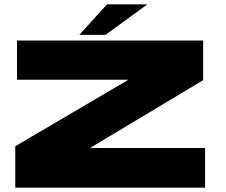

<svg xmlns="http://www.w3.org/2000/svg" viewBox="-20 -861 1038 881"><path d="M50 0H921V-182H393L912 -493V-675H58V-495H569L50 -190ZM344 -701H464L656 -841H471Z"/></svg>

Font: Anybody ExtraExpanded Black
Style: Regular
Weight: 900
Width: 8
Version: Version 1.113;gftools[0.9.25]